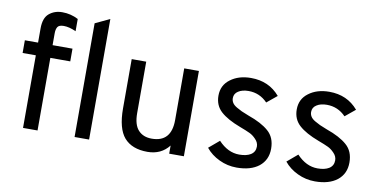

<svg xmlns="http://www.w3.org/2000/svg" viewBox="-71 -922 2238 1132"><g transform="rotate(10 1048.0 -355.5)"><path d="M199.2 -434.6Q199.2 -326.2 199.2 0Q177.7 0 112.3 0Q112.3 -108.4 112.3 -434.6Q91.8 -434.6 33.2 -434.6Q33.2 -454.1 33.2 -510.7Q52.7 -510.7 112.3 -510.7Q112.3 -532.2 112.3 -595.7Q112.3 -658.2 143.6 -684.6Q175.8 -711.9 222.7 -711.9Q273.4 -711.9 318.4 -688.5Q318.4 -664.1 318.4 -615.2Q277.3 -633.8 245.1 -633.8Q216.8 -633.8 208 -620.1Q199.2 -606.4 199.2 -581.1Q199.2 -557.6 199.2 -510.7Q228.5 -510.7 318.4 -510.7Q318.4 -492.2 318.4 -434.6Q288.1 -434.6 199.2 -434.6Z M420.9 0Q420.9 -169.9 420.9 -680.7Q442.4 -691.4 507.8 -721.7Q507.8 -541 507.8 0Q486.3 0 420.9 0Z M987.3 0Q987.3 -12.7 987.3 -48.8Q940.4 11.7 858.4 11.7Q765.6 11.7 718.8 -42Q672.9 -95.7 672.9 -215.8Q672.9 -314.5 672.9 -510.7Q694.3 -510.7 759.8 -510.7Q759.8 -433.6 759.8 -203.1Q759.8 -133.8 789.1 -101.6Q818.4 -69.3 870.1 -69.3Q987.3 -69.3 987.3 -201.2Q987.3 -304.7 987.3 -510.7Q1009.8 -510.7 1075.2 -510.7Q1075.2 -382.8 1075.2 0Q1052.7 0 987.3 0Z M1392.6 11.7Q1336.9 11.7 1288.1 -11.7Q1238.3 -35.2 1207 -74.2Q1227.5 -91.8 1269.5 -127Q1326.2 -66.4 1394.5 -66.4Q1437.5 -66.4 1462.9 -82Q1489.3 -98.6 1489.3 -130.9Q1489.3 -155.3 1469.7 -174.8Q1451.2 -194.3 1431.6 -203.1Q1411.1 -212.9 1372.1 -227.5Q1293.9 -256.8 1253.9 -293Q1213.9 -329.1 1213.9 -387.7Q1213.9 -450.2 1262.7 -486.3Q1311.5 -523.4 1385.7 -523.4Q1493.2 -523.4 1558.6 -446.3Q1538.1 -429.7 1498 -396.5Q1451.2 -445.3 1384.8 -445.3Q1346.7 -445.3 1323.2 -429.7Q1299.8 -415 1299.8 -387.7Q1299.8 -373 1307.6 -360.4Q1315.4 -347.7 1334 -336.9Q1354.5 -326.2 1365.2 -320.3Q1377 -315.4 1408.2 -302.7Q1489.3 -274.4 1531.2 -237.3Q1574.2 -200.2 1574.2 -132.8Q1574.2 -65.4 1525.4 -26.4Q1476.6 11.7 1392.6 11.7Z M1861.3 11.7Q1805.7 11.7 1756.8 -11.7Q1707 -35.2 1675.8 -74.2Q1696.3 -91.8 1738.3 -127Q1794.9 -66.4 1863.3 -66.4Q1906.2 -66.4 1931.6 -82Q1958 -98.6 1958 -130.9Q1958 -155.3 1938.5 -174.8Q1919.9 -194.3 1900.4 -203.1Q1879.9 -212.9 1840.8 -227.5Q1762.7 -256.8 1722.7 -293Q1682.6 -329.1 1682.6 -387.7Q1682.6 -450.2 1731.4 -486.3Q1780.3 -523.4 1854.5 -523.4Q1961.9 -523.4 2027.3 -446.3Q2006.8 -429.7 1966.8 -396.5Q1919.9 -445.3 1853.5 -445.3Q1815.4 -445.3 1792 -429.7Q1768.6 -415 1768.6 -387.7Q1768.6 -373 1776.4 -360.4Q1784.2 -347.7 1802.7 -336.9Q1823.2 -326.2 1834 -320.3Q1845.7 -315.4 1877 -302.7Q1958 -274.4 2000 -237.3Q2043 -200.2 2043 -132.8Q2043 -65.4 1994.1 -26.4Q1945.3 11.7 1861.3 11.7Z"/></g></svg>

Font: Overpass
Style: Regular
Weight: 400
Designer: Delve Withrington, Thomas Jockin
Version: Version 3.000;DELV;Overpass; ttfautohint (v1.5)